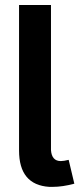

<svg xmlns="http://www.w3.org/2000/svg" viewBox="-20 -728 315 763"><path d="M189.5 14.6Q228.5 14.6 275.4 2L252.9 -92.8Q233.4 -87.9 221.7 -87.9Q185.5 -87.9 182.6 -131.8Q182.6 -136.7 182.6 -141.6V-708H55.7V-129.9Q55.7 6.8 175.8 14.6Q182.6 14.6 189.5 14.6Z"/></svg>

Font: Yaldevi Colombo
Style: Bold
Weight: 700
Designer: Sol Matas, Denzil Rajitha, Kosala Senevirathne and Pathum Egodawatta
Foundry: Mooniak
Version: Version 1.020 ; ttfautohint (v1.6)